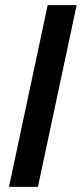

<svg xmlns="http://www.w3.org/2000/svg" viewBox="-20 -729 319 749"><path d="M166 -709 15 0H128L279 -709Z"/></svg>

Font: FIGSv2-sans-serif SmBold Italic
Style: Regular
Weight: 600
Italic angle: -12°
Designer: Matt McInerney, Pablo Impallari, Rodrigo Fuenzalida
Foundry: Matt McInerney, Pablo Impallari, Rodrigo Fuenzalida
Version: Version 4.020;hotconv 1.0.109;makeotfexe 2.5.65596